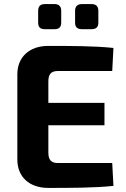

<svg xmlns="http://www.w3.org/2000/svg" viewBox="-20 -918 617 941"><path d="M248 -775C269 -775 280 -785 280 -807V-865C280 -886 269 -898 248 -898H199C177 -898 167 -886 167 -865V-807C167 -785 177 -775 199 -775ZM429 -775C451 -775 462 -785 462 -807V-865C462 -886 451 -898 429 -898H381C359 -898 348 -886 348 -865V-807C348 -785 359 -775 381 -775ZM530 -119H264C231 -119 217 -134 217 -171V-304H492V-414H217V-519C217 -555 231 -570 264 -570H530L536 -683C443 -693 323 -693 216 -693C125 -693 65 -639 65 -554V-136C65 -51 124 3 216 3C323 3 443 3 536 -7Z"/></svg>

Font: SnT
Style: Bold
Weight: 700
Designer: Natanael Gama
Version: Version 1.001;PS 001.001;hotconv 1.0.70;makeotf.lib2.5.58329